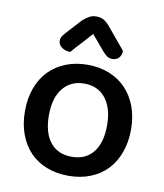

<svg xmlns="http://www.w3.org/2000/svg" viewBox="-81 -765 723 845"><g transform="rotate(10 281.0 -342.0)"><path d="M518 -234Q518 -177 501 -131Q484 -85 453.5 -53Q423 -21 379 -3.5Q335 14 281 14Q227 14 183 -3.5Q139 -21 108.5 -53Q78 -85 61 -131Q44 -177 44 -234Q44 -291 61 -337Q78 -383 109 -415Q140 -447 184 -464.5Q228 -482 281 -482Q334 -482 378 -464.5Q422 -447 453 -414.5Q484 -382 501 -336.5Q518 -291 518 -234ZM281 -398Q221 -398 186 -355Q151 -312 151 -234Q151 -156 185 -113.5Q219 -71 281 -71Q343 -71 377 -113.5Q411 -156 411 -234Q411 -311 376.5 -354.5Q342 -398 281 -398ZM281 -620Q257 -592 236 -570Q215 -548 195 -524Q171 -525 156 -536.5Q141 -548 141 -565Q141 -578 148.5 -588Q156 -598 169 -612L222 -670Q237 -683 250.5 -690.5Q264 -698 281 -698Q300 -698 313.5 -691Q327 -684 343 -665L423 -569Q423 -552 413 -539Q403 -526 382 -526Q368 -526 358.5 -533Q349 -540 339 -551Z"/></g></svg>

Font: Baloo Da 2 Medium
Style: Regular
Weight: 500
Designer: Noopur Datye, Sulekha Rajkumar and Ek Type
Foundry: Ek Type
Version: Version 1.640;hotconv 1.0.111;makeotfexe 2.5.65597; ttfautoh